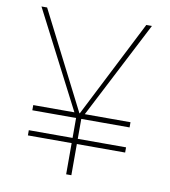

<svg xmlns="http://www.w3.org/2000/svg" viewBox="-82 -802 773 873"><g transform="rotate(10 304.5 -366.0)"><path d="M318 -284H529V-260H306V-168H529V-144H306V0H282V-144H80V-168H282V-260H80V-284H270L39 -732H65L293 -284H295L523 -732H549Z"/></g></svg>

Font: Exo Thin
Style: Regular
Weight: 250
Designer: Natanael Gama
Foundry: Natanael Gama
Version: Version 1.500; ttfautohint (v1.6)